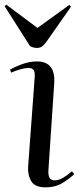

<svg xmlns="http://www.w3.org/2000/svg" viewBox="-24 -791 350 825"><path d="M125 -458Q127 -481 120.5 -490Q114 -499 98 -499Q85 -499 65 -493.5Q45 -488 24 -479L19 -492Q38 -503 70 -515Q102 -527 135 -527Q215 -527 209 -433L184 -59Q183 -37 189 -26.5Q195 -16 211 -16Q228 -16 247 -27Q266 -38 285 -55L295 -43Q279 -27 247.5 -6.5Q216 14 172 14Q125 14 109.5 -13.5Q94 -41 97 -77ZM-4 -764 3 -771 137 -671 274 -770 281 -762 178 -615Q171 -605 161 -595Q151 -585 134 -585Q119 -585 105 -593Z"/></svg>

Font: Literata 72pt
Style: Italic
Weight: 400
Italic angle: -2°
Designer: Latin by Veronika Burian and Jose Scaglione. Greek by Irene Vlachou. Cyrillic by Vera Evstafieva
Foundry: TypeTogether
Version: Version 3.002